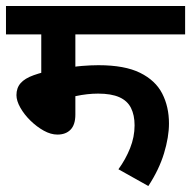

<svg xmlns="http://www.w3.org/2000/svg" viewBox="-20 -642 639 642"><path d="M232 -527V-259Q232 -225 216 -208.5Q200 -192 172 -192Q150 -192 126.5 -205Q103 -218 82 -238.5Q61 -259 48 -282Q35 -305 35 -324Q35 -348 49 -364Q63 -380 92.5 -390.5Q122 -401 165 -410L193 -412Q223 -419 253.5 -421.5Q284 -424 309 -424Q397 -424 448.5 -398.5Q500 -373 522.5 -329Q545 -285 545 -229Q545 -184 528.5 -129.5Q512 -75 476 -20L376 -76Q400 -109 415 -146.5Q430 -184 430 -223Q430 -257 418 -281Q406 -305 379 -317Q352 -329 308 -329Q272 -329 232.5 -320.5Q193 -312 161 -298L118 -369V-527H0V-622H599V-527Z"/></svg>

Font: Noto Sans Devanagari SemiBold
Style: Regular
Weight: 600
Version: Version 2.003